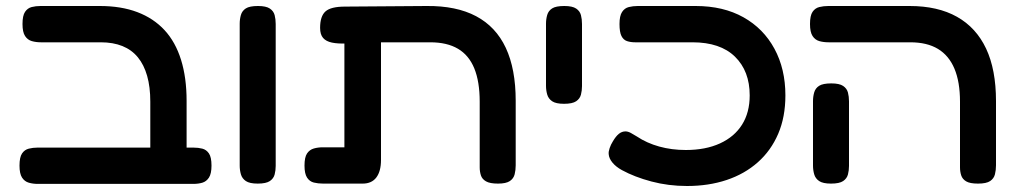

<svg xmlns="http://www.w3.org/2000/svg" viewBox="-20 -603 3379 640"><path d="M542 10Q519 10 505.5 3Q492 -4 486.5 -16.5Q481 -29 481 -45V-264Q481 -313 470.5 -350Q460 -387 439.5 -412Q419 -437 388 -449.5Q357 -462 316 -462H116Q100 -462 86 -466Q72 -470 63.5 -483Q55 -496 55 -523Q55 -551 63.5 -563.5Q72 -576 85.5 -579.5Q99 -583 115 -583H313Q384 -583 438 -562.5Q492 -542 528.5 -502.5Q565 -463 583.5 -403.5Q602 -344 602 -267V-52Q602 -34 596.5 -20Q591 -6 578 2Q565 10 542 10ZM106 10Q90 10 76 6Q62 2 53.5 -11Q45 -24 45 -51Q45 -79 53.5 -91.5Q62 -104 76 -107.5Q90 -111 105 -111H625Q641 -111 654.5 -107.5Q668 -104 676.5 -91.5Q685 -79 685 -51Q685 -24 676.5 -11Q668 2 654.5 6Q641 10 624 10Z M839 9Q812 9 799.5 0.5Q787 -8 783 -22Q779 -36 779 -51V-524Q779 -539 783 -553Q787 -567 799.5 -575Q812 -583 840 -583Q867 -583 879.5 -574.5Q892 -566 895.5 -552.5Q899 -539 899 -523V-50Q899 -35 895.5 -21.5Q892 -8 879.5 0.5Q867 9 839 9Z M1057 9Q1040 9 1026 5.5Q1012 2 1003.5 -11Q995 -24 995 -51Q995 -79 1003.5 -91.5Q1012 -104 1026 -108Q1040 -112 1056 -112H1128V-501L1194 -462Q1161 -459 1133.5 -458Q1106 -457 1086.5 -461Q1067 -465 1057 -476.5Q1047 -488 1047 -510Q1047 -549 1065 -565Q1083 -581 1130 -581L1402 -583Q1501 -584 1567 -549Q1633 -514 1666 -443.5Q1699 -373 1699 -267V-52Q1699 -36 1695.5 -22Q1692 -8 1679.5 0.5Q1667 9 1640 9Q1613 9 1600 1.5Q1587 -6 1583 -18.5Q1579 -31 1579 -45V-264Q1579 -331 1561 -375Q1543 -419 1506.5 -440.5Q1470 -462 1414 -462H1250V-70Q1250 -32 1234.5 -11.5Q1219 9 1189 9Z M1860 -257Q1833 -257 1820.5 -265.5Q1808 -274 1804 -288Q1800 -302 1800 -317V-524Q1800 -539 1804 -553Q1808 -567 1820.5 -575Q1833 -583 1861 -583Q1888 -583 1900.5 -574.5Q1913 -566 1916.5 -552.5Q1920 -539 1920 -523V-316Q1920 -301 1916.5 -287.5Q1913 -274 1900.5 -265.5Q1888 -257 1860 -257Z M2270 17Q2208 17 2151.5 2Q2095 -13 2053 -36Q2033 -47 2021.5 -61Q2010 -75 2009 -89Q2008 -97 2012 -109Q2016 -121 2023 -132Q2033 -149 2043 -157Q2053 -165 2065 -165Q2073 -165 2082.5 -160Q2092 -155 2103 -148Q2136 -126 2177.5 -114.5Q2219 -103 2266 -103Q2332 -103 2380 -125Q2428 -147 2453.5 -187.5Q2479 -228 2479 -285Q2479 -366 2430 -414Q2381 -462 2288 -462H2097Q2082 -462 2070 -466Q2058 -470 2051.5 -483Q2045 -496 2045 -523Q2045 -550 2053.5 -563Q2062 -576 2076 -579.5Q2090 -583 2106 -583H2299Q2391 -583 2458 -545.5Q2525 -508 2561.5 -440.5Q2598 -373 2598 -285Q2598 -213 2574 -157Q2550 -101 2506 -62Q2462 -23 2402 -3Q2342 17 2270 17Z M3240 9Q3213 9 3200.5 1.5Q3188 -6 3184 -18.5Q3180 -31 3180 -45V-264Q3180 -330 3161.5 -374Q3143 -418 3106.5 -440Q3070 -462 3014 -462H2742Q2725 -462 2711 -466Q2697 -470 2688.5 -483Q2680 -496 2680 -523Q2680 -551 2688.5 -563.5Q2697 -576 2711 -579.5Q2725 -583 2741 -583H3012Q3106 -583 3170 -547Q3234 -511 3267 -441Q3300 -371 3300 -266V-52Q3300 -36 3296.5 -22Q3293 -8 3280.5 0.5Q3268 9 3240 9ZM2750 9Q2723 9 2710.5 0.5Q2698 -8 2694 -22Q2690 -36 2690 -51V-266Q2690 -281 2694 -295Q2698 -309 2710.5 -317Q2723 -325 2751 -325Q2778 -325 2790.5 -316.5Q2803 -308 2806.5 -294.5Q2810 -281 2810 -265V-50Q2810 -35 2806.5 -21.5Q2803 -8 2790.5 0.5Q2778 9 2750 9Z"/></svg>

Font: Fredoka SemiExpanded Medium
Style: Regular
Weight: 500
Width: 6
Designer: Ben Nathan
Foundry: Milena B. Brandão, Ben Nathan
Version: Version 2.001